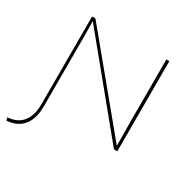

<svg xmlns="http://www.w3.org/2000/svg" viewBox="-189 -899 1303 1291"><g transform="rotate(30 462.5 -253.0)"><path d="M18 194 12 172Q91 166 129 116Q167 66 167 -17V-700H193L751 -24L746 -23Q746 -41 745.5 -63.5Q745 -86 745 -112.5Q745 -139 744.5 -171.5Q744 -204 744 -241V-700H767V0H741L178 -686L186 -685Q187 -677 187 -655.5Q187 -634 187.5 -606Q188 -578 188 -549.5Q188 -521 188 -499.5Q188 -478 188 -470V-13Q188 54 166.5 99.5Q145 145 106.5 168.5Q68 192 18 194Z"/></g></svg>

Font: Lexend Giga Thin
Style: Regular
Weight: 250
Version: Version 1.007